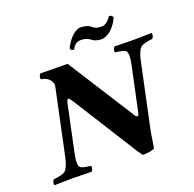

<svg xmlns="http://www.w3.org/2000/svg" viewBox="-143 -974 1148 1134"><g transform="rotate(-20 431.0 -407.0)"><path d="M640.1 0Q611.8 11.7 565.4 12.2Q565.4 12.2 538.6 -25.4Q536.1 -29.3 534.7 -32.2L284.2 -430.2Q271.5 -449.2 264.6 -450.2Q256.8 -448.7 252.4 -430.2L189.5 -132.8Q174.8 -63.5 191.9 -47.9Q204.6 -37.1 254.9 -32.2Q261.7 -23.9 252 -4.4Q249.5 0 247.6 2Q147 0 127 0Q110.8 0 14.6 2Q7.8 -6.3 17.1 -25.4Q19.5 -29.8 22 -32.2Q80.1 -38.1 96.7 -52.7Q117.2 -71.8 130.4 -132.8L218.8 -549.8Q218.3 -583.5 186.5 -602.5Q170.9 -611.3 153.3 -612.8Q146.5 -621.1 155.8 -640.6Q158.2 -645 160.6 -647L332 -645L398.9 -540L597.7 -227.5Q616.7 -197.8 624.5 -228.5Q625 -230.5 625 -231L685.1 -512.2Q699.7 -581.5 682.1 -597.2Q669.4 -607.9 619.1 -612.8Q612.3 -621.1 622.1 -640.6Q624.5 -645 626.5 -647Q727.1 -645 747.1 -645Q763.2 -645 859.4 -647Q866.2 -638.7 856.9 -619.6Q854.5 -615.2 852.5 -612.8Q794.4 -606.9 777.3 -592.3Q756.8 -573.2 743.7 -512.2L656.7 -102.1ZM598.6 -783.2Q631.3 -785.2 656.7 -826.2Q677.7 -826.2 680.2 -811.5Q680.7 -808.1 680.2 -806.2Q644.5 -735.8 593.3 -717.3Q580.6 -712.9 569.3 -712.9Q532.2 -713.9 508.8 -733.9Q485.8 -750.5 454.6 -751Q424.8 -751 409.7 -731.4Q402.8 -722.7 397 -710.9Q373 -712.9 375 -729Q411.6 -798.8 456.5 -817.4Q467.8 -821.8 477.5 -821.8Q520.5 -821.3 546.4 -796.9Q562.5 -783.2 598.6 -783.2Z"/></g></svg>

Font: Linux Libertine Slanted O
Style: Bold Slanted
Weight: 700
Designer: Philipp H. Poll
Foundry: Philipp H. Poll
Version: Version 5.0.0